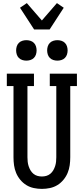

<svg xmlns="http://www.w3.org/2000/svg" viewBox="-20 -1210 540 1238"><path d="M250 8Q224 8 198 2.5Q172 -3 150 -16.5Q128 -30 111 -50.5Q94 -71 84 -95Q74 -119 70.5 -144.5Q67 -170 67 -196V-655H24V-735H199V-655H157V-196Q157 -182 158.5 -167.5Q160 -153 164.5 -139Q169 -125 176.5 -112Q184 -99 195.5 -89.5Q207 -80 221 -76Q235 -72 250 -72Q265 -72 279 -76Q293 -80 304.5 -89.5Q316 -99 323.5 -112Q331 -125 335.5 -139Q340 -153 341.5 -167.5Q343 -182 343 -196V-655H301V-735H476V-655H433V-196Q433 -170 429.5 -144.5Q426 -119 416 -95Q406 -71 389 -50.5Q372 -30 350 -16.5Q328 -3 302 2.5Q276 8 250 8ZM350 -819Q337 -819 324 -823Q311 -827 301.5 -836.5Q292 -846 288 -859Q284 -872 284 -885Q284 -898 288 -911Q292 -924 301.5 -933.5Q311 -943 324 -947Q337 -951 350 -951Q363 -951 376 -947Q389 -943 398.5 -933.5Q408 -924 412 -911Q416 -898 416 -885Q416 -872 412 -859Q408 -846 398.5 -836.5Q389 -827 376 -823Q363 -819 350 -819ZM150 -819Q137 -819 124 -823Q111 -827 101.5 -836.5Q92 -846 88 -859Q84 -872 84 -885Q84 -898 88 -911Q92 -924 101.5 -933.5Q111 -943 124 -947Q137 -951 150 -951Q163 -951 176 -947Q189 -943 198.5 -933.5Q208 -924 212 -911Q216 -898 216 -885Q216 -872 212 -859Q208 -846 198.5 -836.5Q189 -827 176 -823Q163 -819 150 -819ZM200 -1020 109 -1160 153 -1190 250 -1078 347 -1190 391 -1160 300 -1020Z"/></svg>

Font: Iosevka Curly Slab Medium
Style: Regular
Weight: 500
Monospace: yes
Designer: Belleve Invis
Foundry: Belleve Invis
Version: Version 22.1.2; ttfautohint (v1.8.4)